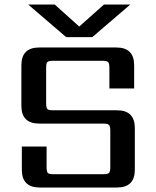

<svg xmlns="http://www.w3.org/2000/svg" viewBox="-20 -833 694 853"><path d="M274 -668 105 -813H223L332 -715L442 -813H559L390 -668ZM470 -90V-253Q470 -272 464 -278Q458 -284 439 -284H154Q75 -284 75 -363V-543Q75 -622 154 -622H497Q576 -622 576 -543V-440H466V-532Q466 -552 460 -557.5Q454 -563 435 -563H216Q196 -563 190.5 -557.5Q185 -552 185 -532V-374Q185 -354 190.5 -348.5Q196 -343 216 -343H500Q579 -343 579 -264V-79Q579 0 500 0H156Q77 0 77 -79V-182H187V-90Q187 -70 192.5 -64.5Q198 -59 218 -59H439Q458 -59 464 -64.5Q470 -70 470 -90Z"/></svg>

Font: Sarpanch Medium
Style: Regular
Weight: 500
Designer: Manushi Parikh (Devanagari and Latin), Jyotish Sonowal (Devanagari)
Foundry: Indian Type Foundry
Version: Version 2.004;PS 1.0;hotconv 1.0.78;makeotf.lib2.5.61930; tt